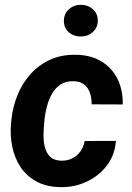

<svg xmlns="http://www.w3.org/2000/svg" viewBox="-20 -765 545 795"><path d="M233.4 -99.6Q259.3 -99.1 279.5 -109.4Q299.8 -119.6 313 -138.2Q326.2 -156.7 330.6 -181.2L460 -181.6Q455.6 -122.6 422.1 -79.1Q388.7 -35.6 337.6 -12.2Q286.6 11.2 229.5 9.8Q172.4 8.8 131.6 -13.2Q90.8 -35.2 65.9 -72Q41 -108.9 31 -156.2Q21 -203.6 25.9 -255.9L27.3 -270.5Q33.2 -325.2 53.7 -374.3Q74.2 -423.3 108.6 -460.7Q143.1 -498 189.9 -518.8Q236.8 -539.6 295.9 -538.1Q356.9 -537.1 400.4 -510.5Q443.8 -483.9 466.6 -438Q489.3 -392.1 488.3 -332.5L359.4 -333Q359.9 -356.9 353 -378.7Q346.2 -400.4 329.8 -414.1Q313.5 -427.7 285.6 -428.7Q252.9 -429.7 231 -415.3Q209 -400.9 195.3 -376.7Q181.6 -352.5 174.3 -324.5Q167 -296.4 164.1 -270L163.1 -255.9Q160.6 -233.9 160.2 -207.3Q159.7 -180.7 165.5 -156.5Q171.4 -132.3 187.3 -116.5Q203.1 -100.6 233.4 -99.6ZM244.6 -676.8Q244.1 -707 264.4 -725.8Q284.7 -744.6 314 -745.1Q342.3 -745.6 363.3 -728Q384.3 -710.4 384.8 -681.2Q385.3 -651.4 364.7 -632.8Q344.2 -614.3 315.4 -613.8Q287.1 -613.3 266.1 -630.4Q245.1 -647.5 244.6 -676.8Z"/></svg>

Font: Roboto
Style: Bold Italic
Weight: 700
Italic angle: -12°
Designer: Christian Robertson
Foundry: Google
Version: Version 3.0